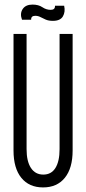

<svg xmlns="http://www.w3.org/2000/svg" viewBox="-20 -808 376 838"><path d="M168 10Q107 10 73 -32Q39 -74 39 -151V-660H96V-157Q96 -104 115 -75Q134 -46 169 -46Q204 -46 222 -75Q240 -104 240 -157V-660H297V-151Q297 -74 263 -32Q229 10 168 10ZM211 -717Q192 -717 179.5 -722.5Q167 -728 156.5 -733.5Q146 -739 134 -739Q115 -739 116 -722H76Q66 -749 79 -768.5Q92 -788 122 -788Q148 -788 165 -776.5Q182 -765 201 -765Q221 -765 220 -783H260Q266 -756 254.5 -736.5Q243 -717 211 -717Z"/></svg>

Font: Bricolage Grotesque 96pt Condensed ExtraLight
Style: Regular
Weight: 200
Width: 3
Designer: Mathieu Triay
Foundry: Atelier Triay
Version: Version 1.001; ttfautohint (v1.8.4.7-5d5b);gftools[0.9.33.de